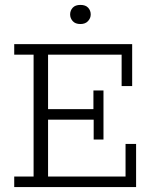

<svg xmlns="http://www.w3.org/2000/svg" viewBox="-20 -763 625 783"><path d="M38 0V-43H117V-540H38V-583H519V-412H476V-540H176V-318H361V-394H402V-194H362V-275H176V-43H492V-176H535V0ZM308 -665Q287 -665 276.5 -677Q266 -689 266 -704Q266 -720 276.5 -731.5Q287 -743 308 -743Q329 -743 339.5 -731.5Q350 -720 350 -704Q350 -689 339 -677Q328 -665 308 -665Z"/></svg>

Font: Rokkitt Light
Style: Regular
Weight: 300
Version: Version 3.103